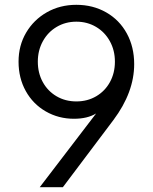

<svg xmlns="http://www.w3.org/2000/svg" viewBox="-20 -777 637 797"><path d="M379 -306Q343 -284 287 -284Q223 -284 170 -314.5Q117 -345 87 -399Q57 -453 57 -521Q57 -588 88.5 -641.5Q120 -695 174.5 -726Q229 -757 297 -757Q366 -757 421 -725.5Q476 -694 506.5 -638Q537 -582 537 -511Q537 -394 451 -279L241 0H145ZM297 -356Q343 -356 379.5 -377.5Q416 -399 436.5 -436.5Q457 -474 457 -521Q457 -568 436 -606Q415 -644 378.5 -665.5Q342 -687 297 -687Q252 -687 215.5 -665.5Q179 -644 158 -606Q137 -568 137 -521Q137 -474 157.5 -436.5Q178 -399 214.5 -377.5Q251 -356 297 -356Z"/></svg>

Font: Eudoxus Sans
Style: Regular
Weight: 400
Designer: Stijn de Vries
Foundry: tokotype
Version: Version 2.005